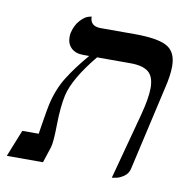

<svg xmlns="http://www.w3.org/2000/svg" viewBox="-111 -624 695 704"><g transform="rotate(10 236.0 -272.5)"><path d="M350.1 12.2 416 -233.9Q433.1 -298.8 433.1 -335.9Q433.1 -377.9 412.1 -395.5Q391.1 -413.1 344.2 -413.1H220.2Q144 -320.3 128.9 -255.9Q119.1 -211.9 118.2 -144Q117.2 -76.2 110.8 -58.1L91.8 0H-43L-2.9 -100.1H58.1Q60.1 -112.3 64.5 -140.6Q68.8 -168.9 72.5 -188.5Q76.2 -208 77.1 -211.9Q90.3 -271 118.7 -316.4Q147 -361.8 190.9 -413.1H168.9Q140.1 -413.1 124 -428.5Q107.9 -443.8 107.9 -469.2Q107.9 -480.5 109.9 -486.8Q116.7 -514.6 132.8 -532.2Q148.9 -549.8 162.1 -553.7L174.8 -557.1Q174.8 -521 214.8 -521H340.8Q426.8 -521 461.9 -501.5Q497.1 -481.9 497.1 -428.2Q497.1 -393.6 484.9 -344.2L414.1 -33.2Q410.2 -14.2 394 -3.2Q377.9 7.8 363.8 9.8Z"/></g></svg>

Font: Linux Libertine
Style: Italic
Weight: 400
Italic angle: -12°
Designer: Philipp H. Poll
Foundry: Philipp H. Poll
Version: Version 5.1.6 ; ttfautohint (v0.9)